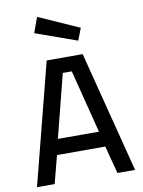

<svg xmlns="http://www.w3.org/2000/svg" viewBox="-100 -1004 798 1072"><g transform="rotate(-10 299.0 -468.0)"><path d="M21.1 0 197.2 -687.4H401.1L577.2 0H477.2L436 -157.3H162.3L121.1 0ZM182.7 -245.2H415.6L324.6 -603.2H273.6ZM390.1 -765.7 155 -849.6 186.7 -936.4 416.4 -834.2Z"/></g></svg>

Font: TitilliumWeb ExtraLight
Style: Regular
Weight: 400
Designer: Mohamed Gaber, Accademia di Belle Arti di Urbino and others
Foundry: Kief Type Foundry, Accademia di Belle Arti di Urbino and others
Version: Version 3.000; ttfautohint (v1.8.2)